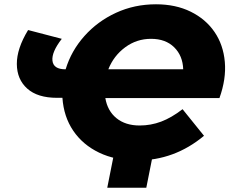

<svg xmlns="http://www.w3.org/2000/svg" viewBox="-20 -734 1074 895"><path d="M618 14Q518 14 442 -22.5Q366 -59 321.5 -124.5Q277 -190 271 -278H246Q155 -278 107 -321Q59 -364 58.5 -435.5Q58 -507 111 -594L268 -553Q220 -491 224.5 -451Q229 -411 285 -411H286Q312 -497 373.5 -566Q435 -635 521 -674.5Q607 -714 707 -714Q799 -714 869 -679.5Q939 -645 980 -585Q1021 -525 1028 -445.5Q1035 -366 1003 -277H471Q481 -217 523 -183Q565 -149 631 -149Q683 -149 731 -167Q779 -185 831 -225L931 -101Q793 14 618 14ZM485 -411H834Q832 -474 792 -513.5Q752 -553 684 -553Q617 -553 563.5 -513.5Q510 -474 485 -411ZM697 -35 662 141H480L515 -35Z"/></svg>

Font: Montserrat ExtraBold
Style: Italic
Weight: 800
Italic angle: -11.3°
Designer: Julieta Ulanovsky
Foundry: Julieta Ulanovsky
Version: Version 9.000; ttfautohint (v1.8.4.7-5d5b)